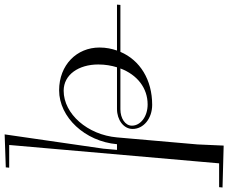

<svg xmlns="http://www.w3.org/2000/svg" viewBox="-168 -586 1005 846"><g transform="rotate(-90 335.0 -162.5)"><path d="M21 -640 19.7 -625H119.7L46.2 215H46.2L38.8 300H-66.2L-67.6 315L117 320L122.1 205L153.1 -150C164.5 -279.7 256.6 -385 358.7 -385C429.8 -385 474.4 -318.5 474.4 -232.6C474.4 -201.6 469.5 -174.6 462 -150H278.1C230.5 -150 190.3 -121 190.3 -81.1C190.3 -33 236.4 5 296.6 5C407.2 5 493.2 -48.7 530 -135H736.8L738.1 -150H535.8C543.9 -173.5 549.1 -198 549.1 -227.3C549.1 -326.9 472.7 -405 360.4 -405C241.8 -405 135.4 -290.8 123.1 -150H98.1L103.4 -210V-210L166.4 -645ZM456.9 -135C428.9 -60.6 370.5 -15 298.3 -15C245.4 -15 204.8 -45.7 204.8 -84.4C204.8 -114 237.5 -135 276.8 -135Z"/></g></svg>

Font: Galberik
Style: Regular
Weight: 400
Designer: Gluk
Foundry: Gluk
Version: Version 0.50